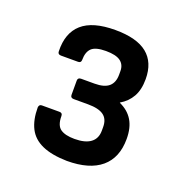

<svg xmlns="http://www.w3.org/2000/svg" viewBox="-87 -856 574 594"><g transform="rotate(20 199.5 -559.0)"><path d="M193 -343Q143 -344 111.5 -358Q80 -372 66 -399.5Q52 -427 52 -468Q53 -478 62 -478H120Q130 -478 130 -468Q130 -437 145.5 -426Q161 -415 192 -415Q227 -415 245 -428.5Q263 -442 263 -468V-480Q263 -506 246.5 -518Q230 -530 195 -530H148Q137 -530 137 -540V-587Q137 -597 148 -597H192Q224 -597 239 -610Q254 -623 254 -649V-661Q254 -682 239 -693Q224 -704 191 -704Q157 -704 144 -691.5Q131 -679 131 -653Q131 -643 121 -643H65Q54 -643 54 -653Q52 -713 87 -744Q122 -775 196 -775Q267 -775 301.5 -747Q336 -719 336 -664Q336 -629 323 -606Q310 -583 286 -569V-568Q315 -555 329.5 -531Q344 -507 344 -470Q344 -408 305.5 -375.5Q267 -343 193 -343Z"/></g></svg>

Font: Sofia Sans Semi Condensed SemiBold
Style: Regular
Weight: 600
Designer: Botio Nikoltchev, Ani Petrova
Foundry: lettersoup
Version: Version 4.100